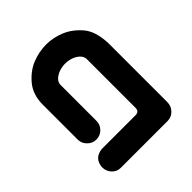

<svg xmlns="http://www.w3.org/2000/svg" viewBox="-71 -691 947 947"><g transform="rotate(45 402.0 -217.5)"><path d="M607.4 -53.7V-289.1Q607.4 -313.5 582 -314.5H240.2Q221.7 -313.5 208 -298.3Q194.3 -283.2 188 -263.2Q181.6 -243.2 181.6 -222.7Q181.6 -203.1 188 -183.1Q194.3 -163.1 208 -147.9Q221.7 -132.8 240.2 -132.8H490.2Q517.6 -132.8 536.6 -113.8Q555.7 -94.7 555.7 -67.4Q555.7 -40 536.1 -21.5Q517.6 -2 490.2 -2H244.1Q175.8 -2.9 131.3 -40.5Q86.9 -78.1 67.9 -125.5Q48.8 -172.9 48.8 -223.6Q48.8 -272.5 68.4 -319.8Q87.9 -367.2 131.8 -404.8Q175.8 -442.4 261.7 -445.3H671.9Q699.2 -445.3 718.8 -427.2Q738.3 -409.2 739.3 -381.8V-53.7Q739.3 -26.4 719.2 -8.3Q699.2 9.8 671.9 9.8Q613.3 4.9 607.4 -53.7Z"/></g></svg>

Font: Nico Moji
Style: Regular
Weight: 400
Version: Version 1.02